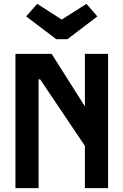

<svg xmlns="http://www.w3.org/2000/svg" viewBox="-20 -975 640 995"><path d="M420 -696V-423.5L247.5 -696H60V0H180V-564H188L420 -219V0H540V-696ZM329.5 -772H271.5L115.5 -890L173 -955L300 -873.5L428 -955L484.5 -890Z"/></svg>

Font: Kode Mono
Style: Regular
Weight: 400
Monospace: yes
Designer: Isa Ozler
Foundry: Kadena LLC
Version: Version 1.000;gftools[0.9.28]